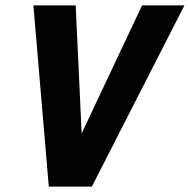

<svg xmlns="http://www.w3.org/2000/svg" viewBox="-20 -687 699 707"><path d="M280.7 -195.7 503 -667H659L318.3 0H159.7L103 -667H258.7Z"/></svg>

Font: Epunda Sans Light
Style: Italic
Weight: 300
Italic angle: -12.0243°
Designer: Simon Atzbach
Foundry: typofactur
Version: Version 2.204